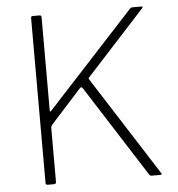

<svg xmlns="http://www.w3.org/2000/svg" viewBox="-53 -792 779 841"><g transform="rotate(-5 337.0 -371.0)"><path d="M623 -7Q625 -4 624 -2Q623 0 620 0H581Q573 0 570 -5L312 -409Q307 -416 300 -409L168 -263Q160 -255 160 -246V-9Q160 0 150 0H124Q119 0 116.5 -2Q114 -4 114 -9V-734Q114 -742 122 -742H152Q160 -742 160 -734V-323Q160 -319 161.5 -318.5Q163 -318 167 -322L550 -738Q552 -740 554.5 -741Q557 -742 561 -742H599Q604 -742 604.5 -739.5Q605 -737 602 -734L343 -451Q341 -449 343 -445L623 -7Z"/></g></svg>

Font: Libre Franklin Thin Thin
Style: Regular
Weight: 250
Version: Version 3.000